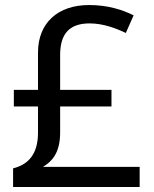

<svg xmlns="http://www.w3.org/2000/svg" viewBox="-20 -743 612 763"><path d="M334 -723C211 -723 131 -653 131 -534V-386H35V-320H131V-215C131 -127 89 -88 32 -74V0H535V-80H151C186 -101 219 -135 219 -216V-320H423V-386H219V-525C219 -613 260 -650 336 -650C390 -650 440 -631 480 -612L511 -682C465 -705 407 -723 334 -723Z"/></svg>

Font: Noto Sans Arabic
Style: Regular
Weight: 400
Designer: Monotype Design Team, Nadine Chahine, Nizar Qandah and Khaled Hosny
Foundry: Monotype Imaging Inc.
Version: Version 2.012